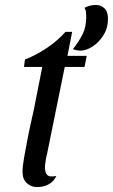

<svg xmlns="http://www.w3.org/2000/svg" viewBox="-20 -736 457 777"><path d="M128 21Q106 21 88.5 5Q71 -11 71 -41Q71 -61 77.5 -98.5Q84 -136 92.5 -179Q101 -222 110 -261Q119 -300 123 -323L151 -465H77L81 -495Q127 -513 170.5 -542.5Q214 -572 245 -607H272L253 -510H331L322 -465H242L171 -116Q167 -100 165 -87.5Q163 -75 162 -64Q161 -39 170.5 -28.5Q180 -18 208 -24Q201 -9 189.5 1Q178 11 163 16Q148 21 128 21ZM305 -531Q300 -531 292 -532.5Q284 -534 275 -537Q298 -566 313.5 -596Q329 -626 329 -668Q329 -678 328 -687.5Q327 -697 322 -704Q329 -709 342 -712.5Q355 -716 368 -716Q388 -716 402.5 -702.5Q417 -689 417 -660Q417 -623 399 -594Q381 -565 355 -548Q329 -531 305 -531Z"/></svg>

Font: Sansita Swashed Light
Style: Regular
Weight: 300
Designer: Pablo Cosgaya
Foundry: Omnibus-Type
Version: Version 1.003